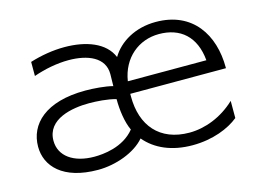

<svg xmlns="http://www.w3.org/2000/svg" viewBox="-81 -655 1123 843"><g transform="rotate(-15 480.5 -233.5)"><path d="M911 -96C849 -37 771 -8 701 -8C565 -8 493 -96 493 -227V-240H928V-243C928 -392 850 -516 682 -516C589 -516 515 -472 479 -411C450 -482 364 -513 266 -513C215 -513 160 -504 109 -488V-424C160 -442 217 -453 269 -453C357 -453 431 -422 431 -347V-345L430 -292C396 -301 343 -305 306 -305C124 -305 42 -222 42 -120C42 -32 111 46 271 46C351 46 441 14 486 -39C533 17 606 49 700 49C792 49 867 18 911 -18ZM497 -296C513 -399 590 -461 682 -461C779 -461 844 -406 854 -296ZM455 -88C401 -21 309 -14 270 -14C176 -14 114 -58 114 -128C114 -227 231 -247 307 -247C340 -247 392 -244 429 -233C429 -182 437 -126 455 -88Z"/></g></svg>

Font: LINE Seed JP App_OTF Regular
Style: Regular
Weight: 400
Designer: LY Corporation & Fontrix & Fontworks
Version: Version 1.002